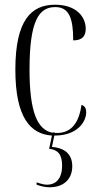

<svg xmlns="http://www.w3.org/2000/svg" viewBox="-20 -564 414 813"><path d="M212 10C307 10 345 -48 345 -89C345 -104 340 -115 325 -120C315 -46 283 -1 222 -1C218 -1 215 -1 212 -1V-3H202V-2C139 -14 105 -88 105 -269C105 -479 146 -534 214 -534C272 -534 290 -488 290 -393C326 -393 343 -409 343 -442C343 -493 303 -544 213 -544C114 -544 45 -481 45 -269C45 -66 109 4 200 10L188 66C225 70 243 90 243 137C243 191 218 218 179 218C166 218 152 214 135 208V218C154 225 172 229 190 229C250 229 286 194 286 140C286 91 257 63 200 58L210 10C211 10 211 10 212 10Z"/></svg>

Font: Noto Serif Display ExtraCondensed Light
Style: Regular
Weight: 300
Width: 2
Designer: Monotype Design Team
Foundry: Monotype Imaging Inc.
Version: Version 2.009